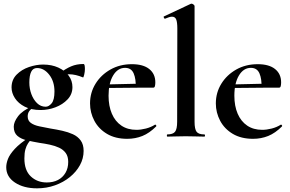

<svg xmlns="http://www.w3.org/2000/svg" viewBox="-20 -745 1583 1047"><path d="M182 282Q109 282 61.5 250.5Q14 219 14 167Q14 146 23.5 121.5Q33 97 60.5 67Q88 37 142 2L152 13Q142 23 133 36.5Q124 50 118.5 69.5Q113 89 113 119Q113 184 148 217Q183 250 235 250Q270 250 296 236.5Q322 223 337 197.5Q352 172 352 138Q352 108 338.5 89.5Q325 71 302.5 60.5Q280 50 252 44Q224 38 195 34Q160 28 127.5 20.5Q95 13 75 -4Q55 -21 55 -54Q55 -80 78.5 -111Q102 -142 158 -167L167 -161Q148 -151 139.5 -139Q131 -127 131 -110Q131 -87 148.5 -74.5Q166 -62 195 -56Q224 -50 256 -44Q288 -39 319.5 -32Q351 -25 377.5 -13Q404 -1 420 21Q436 43 436 78Q436 119 416 155.5Q396 192 361 220.5Q326 249 280 265.5Q234 282 182 282ZM202 -145Q151 -145 115.5 -163Q80 -181 61.5 -209.5Q43 -238 43 -268Q43 -310 70.5 -338Q98 -366 138 -379.5Q178 -393 215 -393Q262 -393 298 -376.5Q334 -360 354.5 -332.5Q375 -305 375 -270Q375 -231 348.5 -203Q322 -175 282.5 -160Q243 -145 202 -145ZM229 -163Q246 -163 261.5 -181.5Q277 -200 277 -246Q277 -301 248.5 -337.5Q220 -374 182 -374Q160 -374 150 -353.5Q140 -333 140 -295Q140 -262 151 -232Q162 -202 182 -182.5Q202 -163 229 -163ZM303 -313 305 -345Q337 -370 367.5 -383Q398 -396 435 -396Q440 -396 441.5 -388Q443 -380 443 -368Q443 -354 439 -337Q435 -320 432 -323Q413 -331 394 -335.5Q375 -340 357 -340Q346 -340 334 -338.5Q322 -337 309 -332Z M674 12Q609 12 563.5 -15Q518 -42 494.5 -86.5Q471 -131 471 -181Q471 -240 501 -288.5Q531 -337 582.5 -366Q634 -395 699 -395Q761 -395 794 -368.5Q827 -342 827 -296Q827 -285 825 -276Q823 -267 816 -267H720Q722 -314 709 -344.5Q696 -375 662 -375Q622 -375 597 -333.5Q572 -292 572 -223Q572 -167 590 -125Q608 -83 642 -60Q676 -37 724 -37Q748 -37 775.5 -44Q803 -51 825 -65Q827 -67 830.5 -63Q834 -59 832 -56Q795 -19 756.5 -3.5Q718 12 674 12ZM537 -265 536 -284 755 -289V-267Z M892 0Q890 0 890 -6Q890 -12 892 -12Q923 -12 934.5 -26.5Q946 -41 946 -81L947 -589Q947 -623 941 -638.5Q935 -654 918 -654Q905 -654 880 -643Q877 -642 874 -648Q871 -654 873 -655L1020 -724Q1022 -725 1024 -725Q1029 -725 1035 -720.5Q1041 -716 1041 -712V-81Q1041 -41 1052 -26.5Q1063 -12 1094 -12Q1098 -12 1098 -6Q1098 0 1094 0Q1075 0 1048.5 -1Q1022 -2 993 -2Q964 -2 938 -1Q912 0 892 0Z M1360 12Q1295 12 1249.5 -15Q1204 -42 1180.5 -86.5Q1157 -131 1157 -181Q1157 -240 1187 -288.5Q1217 -337 1268.5 -366Q1320 -395 1385 -395Q1447 -395 1480 -368.5Q1513 -342 1513 -296Q1513 -285 1511 -276Q1509 -267 1502 -267H1406Q1408 -314 1395 -344.5Q1382 -375 1348 -375Q1308 -375 1283 -333.5Q1258 -292 1258 -223Q1258 -167 1276 -125Q1294 -83 1328 -60Q1362 -37 1410 -37Q1434 -37 1461.5 -44Q1489 -51 1511 -65Q1513 -67 1516.5 -63Q1520 -59 1518 -56Q1481 -19 1442.5 -3.5Q1404 12 1360 12ZM1223 -265 1222 -284 1441 -289V-267Z"/></svg>

Font: Cormorant Light
Style: Bold
Weight: 700
Version: Version 4.000